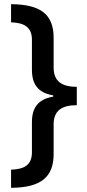

<svg xmlns="http://www.w3.org/2000/svg" viewBox="-20 -738 419 920"><path d="M33 75V162C177 161 237 110 237 0V-142C237 -207 275 -234 348 -234V-322C273 -322 237 -351 237 -414V-557C237 -669 175 -717 33 -718V-631C93 -629 133 -610 133 -548V-404C133 -331 165 -293 235 -281V-275C165 -263 133 -224 133 -153V-8C133 52 97 73 33 75Z"/></svg>

Font: Noto Sans Thai Looped UI Narrow Medium
Style: Regular
Weight: 500
Width: 4
Designer: Cadson Demak Team
Foundry: Cadson Demak Co., Ltd.
Version: Version 1.000